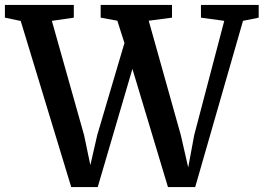

<svg xmlns="http://www.w3.org/2000/svg" viewBox="-39 -763 1075 783"><path d="M-19 -691V-743H262V-691L172.5 -678L304 -211.5L329.5 -89.5L357.5 -212L468.5 -587.5L439.5 -678.5L371.5 -691V-743H662.5V-691L567.5 -678.5L698.5 -211.5L728.5 -80L753 -212L875.5 -678L780.5 -691V-743H1016V-691L952 -678L757 0H646L501 -482L359.5 0H251.5L45.5 -677.5Z"/></svg>

Font: Merriweather 28pt SemiBold
Style: Regular
Weight: 600
Version: Version 2.100